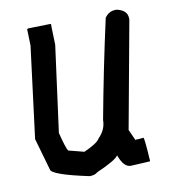

<svg xmlns="http://www.w3.org/2000/svg" viewBox="-72 -695 655 737"><g transform="rotate(-10 255.0 -326.5)"><path d="M427.7 -631.8H431.6Q472.7 -622.6 472.7 -590.8V-585L396.5 -168.9L416 -126L418 -127.9H427.7L447.3 -129.9Q451.2 -129.9 457 -38.1L455.1 -36.1H453.1L380.9 -32.2Q353.5 -32.2 335.9 -81.1Q327.1 -64 250 -30.3Q239.7 -20.5 218.8 -20.5Q72.3 -51.3 72.3 -73.2L37.1 -196.3V-198.2L82 -553.7L80.1 -618.2L85.9 -620.1L171.9 -622.1L173.8 -620.1V-606.4L175.8 -540L130.9 -204.1Q146.5 -142.6 154.3 -131.8L214.8 -116.2Q268.1 -139.6 277.3 -157.2Q306.6 -186.5 306.6 -223.6Q341.8 -415 384.8 -608.4Q400.4 -631.8 427.7 -631.8Z"/></g></svg>

Font: ww_drahtTSB
Style: Regular
Weight: 400
Designer: Dr. Wolfgang Wiebecke
Version: Version 1.06 May 21, 2010, initial release